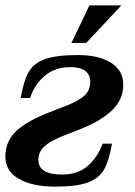

<svg xmlns="http://www.w3.org/2000/svg" viewBox="-34 -685 504 715"><path d="M-14 -101Q-14 -160 27.5 -198Q69 -236 153 -268L217 -293Q260 -310 281 -329.5Q302 -349 302 -381Q302 -406 284 -420.5Q266 -435 228 -435Q171 -435 133 -403Q95 -371 78 -320H43Q54 -384 73 -417Q92 -450 134 -465Q176 -480 256 -480Q333 -480 379 -451.5Q425 -423 425 -370Q425 -315 384.5 -275.5Q344 -236 270 -206L214 -184Q160 -164 134.5 -143Q109 -122 109 -89Q109 -35 198 -35Q255 -35 292 -66.5Q329 -98 348 -150H383Q372 -86 353 -53Q334 -20 292 -5Q250 10 170 10Q87 10 36.5 -19Q-14 -48 -14 -101ZM232 -525 299 -665H418L287 -525Z"/></svg>

Font: Philosopher
Style: Bold Italic
Weight: 700
Italic angle: -10°
Designer: Jovanny Lemonad
Foundry: Jovanny Lemonad
Version: Version 2.000